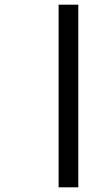

<svg xmlns="http://www.w3.org/2000/svg" viewBox="-20 -759 444 819"><path d="M230 -739V40H314V-739Z"/></svg>

Font: FiraGO Unicode
Style: Regular
Weight: 400
Designer: bBox Type
Foundry: bBox Type GmbH
Version: Version 1.001;PS 001.001;hotconv 1.0.88;makeotf.lib2.5.64775